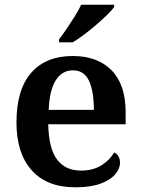

<svg xmlns="http://www.w3.org/2000/svg" viewBox="-20 -786 599 816"><path d="M300 10Q179 10 114.5 -62.5Q50 -135 50 -265Q50 -405 112.5 -476.5Q175 -548 289 -548Q394 -548 454 -487.5Q514 -427 514 -308V-258H185Q187 -155 222.5 -108Q258 -61 324 -61Q376 -61 412 -84Q448 -107 465 -138Q477 -133 483.5 -121.5Q490 -110 490 -94Q490 -69 469.5 -45Q449 -21 407 -5.5Q365 10 300 10ZM379 -319Q379 -397 358.5 -442Q338 -487 290 -487Q243 -487 216.5 -444Q190 -401 187 -319ZM231 -619Q246 -638 263.5 -664Q281 -690 298 -717Q315 -744 325 -766H465V-756Q456 -743 435.5 -723Q415 -703 389.5 -681Q364 -659 338 -639.5Q312 -620 289 -606H231Z"/></svg>

Font: Noto Serif Khojki SemiBold
Style: Regular
Weight: 600
Version: Version 2.003